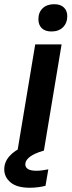

<svg xmlns="http://www.w3.org/2000/svg" viewBox="-60 -709 337 904"><path d="M22.5 0 105.8 -500H230L146.7 0ZM182.5 -560.8Q152.5 -560.8 136.7 -576.2Q120.8 -591.7 120.8 -618.3Q120.8 -650.8 140.8 -670Q160.8 -689.2 195 -689.2Q225 -689.2 240.8 -673.8Q256.7 -658.3 256.7 -633.3Q256.7 -600.8 236.7 -580.8Q216.7 -560.8 182.5 -560.8ZM80 175Q20 175 -10 150Q-40 125 -40 88.3Q-40 54.2 -15.8 26.7Q8.3 -0.8 50 -18.3L146.7 -5V0Q122.5 6.7 102.5 16.2Q82.5 25.8 70.8 38.3Q59.2 50.8 59.2 65Q59.2 79.2 72.1 87.1Q85 95 111.7 95Q125 95 140 92.9Q155 90.8 167.5 88.3L154.2 165.8Q138.3 170 119.2 172.5Q100 175 80 175Z"/></svg>

Font: Familjen Grotesk SemiBold
Style: Italic
Weight: 600
Italic angle: -9.46201°
Designer: Anders Wikstroem, Jonas Baeckman, Matilda Gysing, Kristian Moeller
Foundry: Familjen STHLM AB
Version: Version 2.002